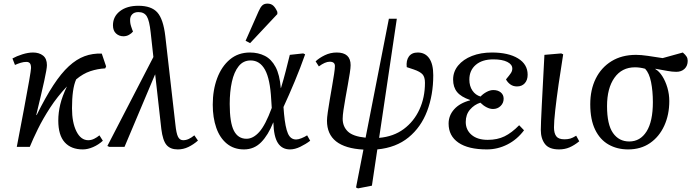

<svg xmlns="http://www.w3.org/2000/svg" viewBox="-20 -814 3866 1064"><path d="M439 14Q374 14 338.5 -25.5Q303 -65 303 -146Q303 -190 314 -235.5Q325 -281 351 -335Q298 -279 258 -217.5Q218 -156 190 -99Q162 -42 145 0H73Q95 -115 113 -210.5Q131 -306 141.5 -366.5Q152 -427 152 -437Q152 -456 145.5 -463.5Q139 -471 126 -471Q111 -471 94.5 -466Q78 -461 63 -454L49 -490Q72 -503 104 -513Q136 -523 163 -523Q197 -523 218.5 -506Q240 -489 240 -453Q240 -433 225 -365Q210 -297 181 -177L183 -176Q232 -275 275.5 -341.5Q319 -408 361.5 -447Q404 -486 448.5 -502.5Q493 -519 544 -517L568 -446L563 -435Q521 -433 480.5 -419.5Q440 -406 402 -374Q390 -347 384.5 -307Q379 -267 379 -214Q379 -135 403.5 -86Q428 -37 469 -37Q486 -37 502 -45Q518 -53 531 -64L550 -34Q526 -12 496 1Q466 14 439 14Z M965 14Q924 14 903 -10.5Q882 -35 874 -99L840 -402L837 -396L670 0H586L575 -5L830 -498L815 -634Q808 -700 793.5 -723.5Q779 -747 747 -747Q725 -747 713 -735Q701 -723 701 -704Q701 -691 703 -681Q705 -671 712 -652L717 -639Q709 -629 695 -621Q681 -613 664 -613Q640 -613 623 -628.5Q606 -644 606 -674Q606 -722 644.5 -752Q683 -782 747 -782Q819 -782 852 -745Q885 -708 896 -614L952 -124Q957 -75 966.5 -56Q976 -37 995 -37Q1011 -37 1026 -44Q1041 -51 1057 -64L1077 -35Q1052 -13 1024 0.5Q996 14 965 14Z M1332 14Q1276 14 1237 -18Q1198 -50 1178.5 -106Q1159 -162 1159 -234Q1159 -315 1183.5 -380.5Q1208 -446 1254 -484.5Q1300 -523 1365 -523Q1411 -523 1447.5 -504.5Q1484 -486 1507 -443Q1530 -400 1536 -326H1537Q1552 -375 1563.5 -420.5Q1575 -466 1586 -510L1660 -518L1671 -513Q1645 -439 1613.5 -363.5Q1582 -288 1551 -221L1554 -183Q1561 -108 1575.5 -74.5Q1590 -41 1621 -41Q1633 -41 1650.5 -48Q1668 -55 1682 -64L1699 -34Q1674 -15 1644 -0.5Q1614 14 1587 14Q1543 14 1520 -21.5Q1497 -57 1495 -135H1494Q1466 -65 1427 -25.5Q1388 14 1332 14ZM1346 -45Q1383 -45 1417 -83Q1451 -121 1486 -216L1483 -262Q1477 -376 1448.5 -427.5Q1420 -479 1369 -479Q1328 -479 1302.5 -447Q1277 -415 1265 -360.5Q1253 -306 1253 -238Q1253 -135 1276 -90Q1299 -45 1346 -45ZM1366 -575 1341 -588 1413 -751Q1423 -774 1433.5 -784Q1444 -794 1462 -794Q1482 -794 1494.5 -782.5Q1507 -771 1517 -748V-736Z M1964 230 1953 225 1994 15Q1792 4 1792 -145Q1792 -161 1796.5 -192.5Q1801 -224 1807.5 -262Q1814 -300 1820.5 -337.5Q1827 -375 1831.5 -404.5Q1836 -434 1836 -448Q1836 -472 1807 -472Q1782 -472 1747 -446L1729 -474Q1749 -493 1780 -508Q1811 -523 1846 -523Q1923 -523 1923 -453Q1923 -438 1918.5 -409Q1914 -380 1907.5 -344Q1901 -308 1894.5 -271.5Q1888 -235 1883.5 -204.5Q1879 -174 1879 -156Q1879 -113 1907.5 -85.5Q1936 -58 2006 -51L2135 -710H2179L2081 -50Q2161 -57 2217.5 -99Q2274 -141 2304.5 -207.5Q2335 -274 2335 -355Q2335 -387 2321.5 -402Q2308 -417 2273 -429L2234 -442Q2230 -479 2246 -501Q2262 -523 2295 -523Q2336 -523 2358.5 -491Q2381 -459 2381 -397Q2381 -288 2347 -198.5Q2313 -109 2244 -52.5Q2175 4 2071 14L2041 215Z M2678 14Q2575 14 2520.5 -23.5Q2466 -61 2466 -129Q2466 -174 2497 -208.5Q2528 -243 2585 -258V-260Q2535 -277 2513 -304Q2491 -331 2491 -373Q2491 -417 2519 -451Q2547 -485 2595.5 -504Q2644 -523 2706 -523Q2797 -523 2850.5 -490.5Q2904 -458 2904 -400Q2904 -370 2888 -352.5Q2872 -335 2845 -335Q2824 -335 2808.5 -346Q2793 -357 2784 -374Q2804 -398 2811.5 -409.5Q2819 -421 2819 -434Q2819 -457 2791 -471Q2763 -485 2714 -485Q2652 -485 2616.5 -454.5Q2581 -424 2581 -373Q2581 -337 2598 -312Q2615 -287 2643 -279Q2657 -294 2676.5 -304.5Q2696 -315 2714 -315Q2739 -315 2755 -302Q2771 -289 2771 -267Q2771 -243 2754 -226.5Q2737 -210 2712 -210Q2695 -210 2676.5 -219.5Q2658 -229 2642 -245Q2608 -234 2584.5 -206.5Q2561 -179 2561 -138Q2561 -94 2593.5 -66.5Q2626 -39 2683 -39Q2736 -39 2776 -58.5Q2816 -78 2857 -120L2884 -92Q2846 -41 2792 -13.5Q2738 14 2678 14Z M3078 14Q3023 14 3000 -16Q2977 -46 2977 -94Q2977 -125 2982.5 -233Q2988 -341 2997 -510L3090 -518L3101 -513Q3087 -427 3075.5 -346.5Q3064 -266 3057 -203.5Q3050 -141 3050 -108Q3050 -76 3062.5 -59Q3075 -42 3108 -42Q3126 -42 3140 -46Q3154 -50 3173 -62L3190 -31Q3163 -9 3136.5 2.5Q3110 14 3078 14Z M3461 14Q3400 14 3352.5 -13Q3305 -40 3278 -95.5Q3251 -151 3251 -236Q3251 -317 3281.5 -378.5Q3312 -440 3369 -475Q3426 -510 3505 -510Q3532 -510 3570 -504.5Q3608 -499 3652 -492L3764 -523Q3779 -510 3785 -500Q3791 -490 3791 -477Q3791 -449 3773.5 -432.5Q3756 -416 3728 -416Q3705 -416 3678.5 -421Q3652 -426 3612 -433V-431Q3633 -419 3650.5 -391.5Q3668 -364 3678.5 -328Q3689 -292 3689 -254Q3689 -178 3661 -117Q3633 -56 3582 -21Q3531 14 3461 14ZM3467 -30Q3528 -30 3563 -85.5Q3598 -141 3598 -248Q3598 -309 3588 -359Q3578 -409 3555 -433Q3526 -441 3499 -441Q3426 -441 3385 -383Q3344 -325 3344 -226Q3344 -124 3377 -77Q3410 -30 3467 -30Z"/></svg>

Font: Literata 36pt
Style: Italic
Weight: 400
Italic angle: -2°
Designer: Latin by Veronika Burian and Jose Scaglione. Greek by Irene Vlachou. Cyrillic by Vera Evstafieva
Foundry: TypeTogether
Version: Version 3.002